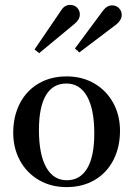

<svg xmlns="http://www.w3.org/2000/svg" viewBox="-20 -756 544 784"><path d="M34 -214Q34 -281 61 -333.5Q88 -386 137.5 -415Q187 -444 252 -444Q316 -444 365.5 -415Q415 -386 442.5 -335.5Q470 -285 470 -222Q470 -155 443 -102.5Q416 -50 366.5 -21Q317 8 252 8Q188 8 138.5 -21Q89 -50 61.5 -100.5Q34 -151 34 -214ZM365 -211Q365 -310 335.5 -362.5Q306 -415 251 -415Q196 -415 167.5 -367Q139 -319 139 -225Q139 -126 168.5 -73Q198 -20 253 -20Q307 -20 336 -68.5Q365 -117 365 -211ZM121 -554 230 -714Q244 -736 266 -736Q284 -736 295 -724.5Q306 -713 306 -697Q306 -677 286 -660L140 -539ZM286 -558 401 -713Q417 -734 438 -734Q455 -734 466 -722.5Q477 -711 477 -695Q477 -675 456 -657L304 -542Z"/></svg>

Font: Ibarra Real Nova SemiBold
Style: Regular
Weight: 600
Designer: Jose Maria Ribagorda & Octavio Pardo
Foundry: Jose Maria Ribagorda
Version: Version 1.014